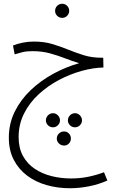

<svg xmlns="http://www.w3.org/2000/svg" viewBox="-20 -607 631 1021"><path d="M352 394Q287 394 228.5 377.5Q170 361 125 327.5Q80 294 53.5 243.5Q27 193 27 125Q27 50 58.5 -13.5Q90 -77 143 -127.5Q196 -178 263 -214.5Q330 -251 401 -271Q364 -282 327 -296.5Q290 -311 247 -323Q204 -335 152 -335Q121 -335 99 -329.5Q77 -324 58 -318L49 -365Q71 -374 100 -380Q129 -386 160 -386Q214 -386 257.5 -373Q301 -360 341.5 -343.5Q382 -327 425 -313.5Q468 -300 521 -300H529L530 -248Q476 -247 414.5 -230Q353 -213 294 -182Q235 -151 186 -106Q137 -61 108 -3.5Q79 54 79 122Q79 180 102 222Q125 264 164.5 290.5Q204 317 254 329.5Q304 342 358 342Q406 342 449.5 333Q493 324 533 309L551 353Q504 374 452 384Q400 394 352 394ZM262 70Q246 70 235 59Q224 48 224 33Q224 18 235 6.5Q246 -5 262 -5Q277 -5 288 6.5Q299 18 299 33Q299 48 288 59Q277 70 262 70ZM379 70Q363 70 352 59Q341 48 341 33Q341 18 352 6.5Q363 -5 379 -5Q394 -5 405 6.5Q416 18 416 33Q416 48 405 59Q394 70 379 70ZM321 167Q305 167 293.5 156Q282 145 282 130Q282 114 293.5 103Q305 92 321 92Q336 92 346.5 103Q357 114 357 130Q357 145 346.5 156Q336 167 321 167ZM311 -512Q295 -512 284 -523Q273 -534 273 -549Q273 -565 284 -576Q295 -587 311 -587Q326 -587 337 -576Q348 -565 348 -549Q348 -534 337 -523Q326 -512 311 -512Z"/></svg>

Font: Noto Sans Arabic SemCond Light
Style: Regular
Weight: 300
Width: 4
Designer: Monotype Design Team, Nadine Chahine, Nizar Qandah and Khaled Hosny
Foundry: Monotype Imaging Inc.
Version: Version 2.012; ttfautohint (v1.8.4.7-5d5b)